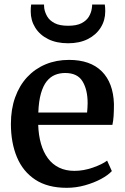

<svg xmlns="http://www.w3.org/2000/svg" viewBox="-20 -842 569 872"><path d="M283 11Q196.5 11 140.2 -26Q84 -63 56.8 -128.5Q29.5 -194 29.5 -279Q29.5 -346 48.8 -399.8Q68 -453.5 103.2 -491.5Q138.5 -529.5 187 -549.8Q235.5 -570 293.5 -570Q390 -570 442.2 -518Q494.5 -466 497.5 -369.5Q497.5 -338.5 496 -315.5Q494.5 -292.5 490.5 -275H153.5Q155 -228 166 -189.5Q177 -151 197.5 -123.2Q218 -95.5 248.2 -80.8Q278.5 -66 318 -66Q359.5 -66 401.8 -80.8Q444 -95.5 466.5 -112.5L488 -65Q471 -46.5 439 -29.2Q407 -12 366.2 -0.5Q325.5 11 283 11ZM154 -331H375.5Q376.5 -340 377.2 -352Q378 -364 378 -373.5Q378 -434 355 -472.2Q332 -510.5 276 -510.5Q251 -510.5 229.8 -501.8Q208.5 -493 192.2 -472.8Q176 -452.5 166 -417.8Q156 -383 154 -331ZM289.5 -645.5Q236.5 -645.5 198.5 -664.5Q160.5 -683.5 140 -716.5Q119.5 -749.5 119.5 -790Q119.5 -797.5 120 -806.8Q120.5 -816 121.5 -821.5H180Q180 -818.5 180.2 -814Q180.5 -809.5 181 -804Q184 -785.5 194.5 -767.2Q205 -749 227.8 -737Q250.5 -725 289.5 -725Q328.5 -725 351 -737Q373.5 -749 384 -767Q394.5 -785 397 -804Q398 -809 398.2 -813.8Q398.5 -818.5 398.5 -821.5H456Q457 -816 457.5 -807Q458 -798 458 -790.5Q458 -749.5 437.2 -716.5Q416.5 -683.5 378.8 -664.5Q341 -645.5 289.5 -645.5Z"/></svg>

Font: Merriweather SemiBold
Style: Regular
Weight: 600
Version: Version 2.100